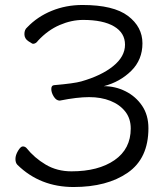

<svg xmlns="http://www.w3.org/2000/svg" viewBox="-20 -733 667 771"><path d="M220 -329Q206 -329 196 -345Q186 -361 186 -375.5Q186 -390 197 -391Q278 -398 306 -406Q387 -429 434.5 -467.5Q482 -506 482 -553.5Q482 -601 438 -627Q394 -653 314 -653Q267 -653 219.5 -632.5Q172 -612 133 -570Q124 -557 112 -557Q110 -557 94 -567.5Q78 -578 78 -596Q78 -614 89 -623Q130 -666 187.5 -689.5Q245 -713 311 -713Q436 -713 494 -669Q552 -625 552 -559Q552 -493 507 -448.5Q462 -404 397 -387Q443 -387 484 -366.5Q525 -346 550.5 -308.5Q576 -271 576 -218Q576 -97 493 -39.5Q410 18 275.5 18Q141 18 50 -71Q42 -79 42 -94.5Q42 -110 52.5 -127.5Q63 -145 71.5 -145Q80 -145 86 -139Q118 -99 163.5 -72Q209 -45 267 -45Q375 -45 440 -90Q505 -135 505 -217Q505 -257 483 -285Q461 -313 423.5 -328Q386 -343 338 -343Q290 -343 220 -329Z"/></svg>

Font: LXGW WenKai
Style: Regular
Weight: 400
Designer: LXGW / Fontworks Inc.
Foundry: LXGW / Fontworks Inc.
Version: Version 1.520; June 14, 2025